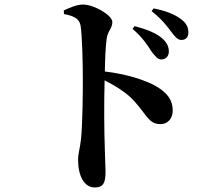

<svg xmlns="http://www.w3.org/2000/svg" viewBox="-20 -790 970 846"><path d="M690 -528C711 -528 724 -543 724 -563C724 -581 718 -599 698 -618C669 -645 625 -661 573 -675L564 -663C608 -625 630 -591 647 -564C664 -542 675 -528 690 -528ZM779 -614C799 -614 810 -626 810 -647C810 -669 802 -688 777 -706C751 -726 710 -743 657 -753L648 -741C697 -702 716 -674 733 -652C751 -628 762 -614 779 -614ZM687 -243C721 -243 741 -270 741 -302C741 -353 714 -381 673 -407C621 -438 535 -464 442 -475C443 -530 445 -583 450 -620C455 -655 475 -665 475 -693C475 -724 392 -770 346 -770C318 -770 287 -756 261 -744L262 -728C300 -721 329 -710 335 -678C342 -635 345 -515 345 -435C345 -378 344 -248 337 -177C332 -134 324 -112 324 -87C324 -16 350 36 398 36C435 36 445 16 445 -34C445 -47 444 -79 442 -129C439 -212 438 -335 441 -436C490 -411 524 -389 552 -364C624 -296 629 -243 687 -243Z"/></svg>

Font: GenRyuMin2 TW B
Style: Regular
Weight: 700
Version: Version 2.100;PS 2.1;hotconv 16.6.51;makeotf.lib2.5.65220 DE